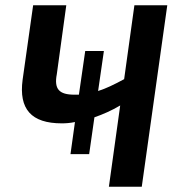

<svg xmlns="http://www.w3.org/2000/svg" viewBox="-20 -710 677 730"><path d="M491 -690 452 -409C413 -388 382 -373 353 -364L375 -516H304L280 -350H263C205 -350 185 -371 196 -428L232 -690H106L66 -407C51 -295 99 -241 215 -241C229 -241 246 -242 265 -246L248 -124H319L339 -264C371 -275 405 -290 437 -309L394 0H519L616 -690Z"/></svg>

Font: Exo 2 Semi Bold
Style: Italic
Weight: 600
Italic angle: -8°
Designer: Natanael Gama
Version: Version 1.001;PS 001.001;hotconv 1.0.88;makeotf.lib2.5.64775